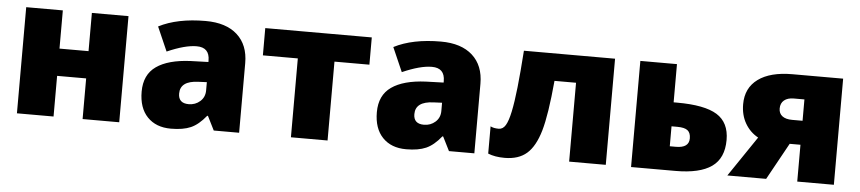

<svg xmlns="http://www.w3.org/2000/svg" viewBox="-38 -775 4467 997"><g transform="rotate(5 2195.0 -276.5)"><path d="M256.8 -553.2V-354H408.2V-553.2H599.1V0H408.2V-211.9H256.8V0H65.9V-553.2Z M1091.8 0 1055.2 -73.2H1051.3Q1012.7 -25.4 972.7 -7.8Q932.6 9.8 869.1 9.8Q791 9.8 746.1 -37.1Q701.2 -84 701.2 -168.9Q701.2 -257.3 762.7 -300.5Q824.2 -343.8 940.9 -349.1L1033.2 -352.1V-359.9Q1033.2 -428.2 965.8 -428.2Q905.3 -428.2 812 -387.2L756.8 -513.2Q853.5 -563 1001 -563Q1107.4 -563 1165.8 -510.3Q1224.1 -457.5 1224.1 -362.8V0ZM950.2 -125Q984.9 -125 1009.5 -147Q1034.2 -168.9 1034.2 -204.1V-247.1L990.2 -245.1Q896 -241.7 896 -175.8Q896 -125 950.2 -125Z M1867.2 -411.1H1685.1V0H1494.1V-411.1H1312V-553.2H1867.2Z M2317.9 0 2281.2 -73.2H2277.3Q2238.8 -25.4 2198.7 -7.8Q2158.7 9.8 2095.2 9.8Q2017.1 9.8 1972.2 -37.1Q1927.2 -84 1927.2 -168.9Q1927.2 -257.3 1988.8 -300.5Q2050.3 -343.8 2167 -349.1L2259.3 -352.1V-359.9Q2259.3 -428.2 2191.9 -428.2Q2131.3 -428.2 2038.1 -387.2L1982.9 -513.2Q2079.6 -563 2227.1 -563Q2333.5 -563 2391.8 -510.3Q2450.2 -457.5 2450.2 -362.8V0ZM2176.3 -125Q2210.9 -125 2235.6 -147Q2260.3 -168.9 2260.3 -204.1V-247.1L2216.3 -245.1Q2122.1 -241.7 2122.1 -175.8Q2122.1 -125 2176.3 -125Z M3135.3 0H2944.3V-411.1H2832Q2815.9 -232.9 2791.5 -149.2Q2767.1 -65.4 2724.1 -27.8Q2681.2 9.8 2608.4 9.8Q2557.6 9.8 2522 -4.9V-147Q2538.1 -138.2 2564.9 -138.2Q2586.9 -138.2 2600.6 -160.9Q2614.3 -183.6 2624.8 -233.4Q2635.3 -283.2 2643.8 -361.3Q2652.3 -439.5 2660.2 -553.2H3135.3Z M3458 -553.2V-354H3476.1Q3620.1 -354 3684.6 -314Q3749 -273.9 3749 -183.1Q3749 -87.9 3687 -43.9Q3625 0 3499 0H3267.1V-553.2ZM3558.1 -174.8Q3558.1 -203.6 3542 -216.3Q3525.9 -229 3488.3 -229H3458V-125H3490.2Q3558.1 -125 3558.1 -174.8Z M3971.2 0H3769L3911.1 -210Q3868.2 -233.4 3843.3 -276.4Q3818.4 -319.3 3818.4 -376Q3818.4 -460.9 3881.6 -507.1Q3944.8 -553.2 4060.1 -553.2H4324.2V0H4133.3V-191.9H4077.1ZM4009.3 -370.1Q4009.3 -344.7 4027.3 -330.8Q4045.4 -316.9 4079.1 -316.9H4133.3V-428.2H4078.1Q4045.9 -428.2 4027.6 -413.1Q4009.3 -397.9 4009.3 -370.1Z"/></g></svg>

Font: OpenSans-ExtraBold
Style: Regular
Weight: 800
Foundry: Ascender Corporation
Version: Version 1.10